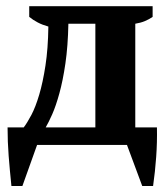

<svg xmlns="http://www.w3.org/2000/svg" viewBox="-20 -477 546 632"><path d="M102.1 0 53.7 135.3H17.6Q12.2 83.5 8.5 36.4Q4.9 -10.7 4.9 -57.6H58.1Q69.3 -72.3 83.3 -98.6Q97.2 -125 109.1 -165.3Q121.1 -205.6 129.6 -261Q138.2 -316.4 139.2 -389.6Q119.6 -395 104.2 -403.1Q88.9 -411.1 76.2 -421.4V-456.5H482.4V-421.4Q470.2 -413.1 456.8 -407.5Q443.4 -401.9 425.3 -398.9V-57.6H496.6Q497.6 -8.3 494.1 39.8Q490.7 87.9 483.9 135.3H448.2L397.9 0ZM205.1 -398.9Q203.6 -324.7 195.3 -268.1Q187 -211.4 175.5 -169.9Q164.1 -128.4 151.9 -100.8Q139.6 -73.2 130.4 -57.6H293.9V-398.9Z"/></svg>

Font: PT Astra Serif
Style: Bold
Weight: 700
Designer: A.Korolkova, I. Chaeva
Foundry: ParaType Ltd
Version: Version 1.002